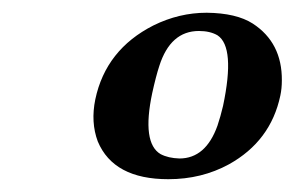

<svg xmlns="http://www.w3.org/2000/svg" viewBox="-20 -586 465 303"><path d="M130.4 -429.2Q147 -507.8 222.2 -545.9Q262.7 -565.9 306.2 -565.9Q353 -565.4 378.9 -548.8Q425.3 -518.6 424.8 -459Q424.8 -446.3 422.4 -435.1Q407.2 -363.3 341.3 -326.7Q298.3 -303.2 245.6 -303.2Q159.2 -303.2 134.3 -362.8Q123 -393.1 130.4 -429.2ZM293.9 -537.1Q249 -537.1 231.4 -481.9Q226.1 -465.8 220.2 -439Q203.6 -360.4 233.4 -342.8Q245.6 -336.4 263.2 -335.9Q304.7 -335.9 323.2 -387.7Q328.1 -402.3 332 -418.9Q351.6 -511.7 323.2 -530.3Q311.5 -537.1 293.9 -537.1Z"/></svg>

Font: Linux Libertine Slanted O
Style: Bold Slanted
Weight: 700
Designer: Philipp H. Poll
Foundry: Philipp H. Poll
Version: Version 5.0.0